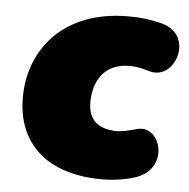

<svg xmlns="http://www.w3.org/2000/svg" viewBox="-43 -549 594 604"><g transform="rotate(5 253.5 -247.0)"><path d="M301 12C336 12 375 6 403 -3C513 -38 471 -177 396 -155C372 -148 347 -143 335 -143C269 -143 243 -177 243 -226C243 -287 271 -351 357 -351C374 -351 393 -348 419 -340C503 -314 555 -468 441 -494C406 -502 383 -506 339 -506C133 -506 30 -373 30 -223C30 -81 123 12 301 12Z"/></g></svg>

Font: SN Pro Black
Style: Italic
Weight: 900
Italic angle: -9°
Designer: Tobias Whetton
Foundry: Supernotes
Version: Version 1.001;Glyphs 3.2 (3249)